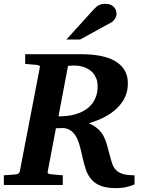

<svg xmlns="http://www.w3.org/2000/svg" viewBox="-33 -949 736 985"><path d="M657.2 -2.9Q634.3 6.8 612.3 11.5Q590.3 16.1 563 16.1Q516.6 16.1 486.8 5.4Q457 -5.4 438 -26.1Q418.9 -46.9 408.2 -77.1Q397.5 -107.4 389.2 -147Q385.7 -161.6 382.1 -178Q378.4 -194.3 373.3 -210.4Q368.2 -226.6 361.1 -241.2Q354 -255.9 343.5 -267.3Q333 -278.8 319.1 -285.4Q305.2 -292 286.1 -292Q279.8 -292 271 -291.5Q262.2 -291 253.9 -291L211.9 -69.8Q210.4 -61.5 214.4 -58.8Q218.3 -56.2 228 -55.2Q236.8 -54.2 247.1 -53.2Q255.4 -52.2 266.6 -51.5Q277.8 -50.8 289.1 -49.8V0H-13.2V-49.8Q-2 -50.8 8.5 -51.3Q19 -51.8 27.3 -52.7Q37.1 -53.7 45.9 -54.2Q55.2 -55.2 60.8 -58.1Q66.4 -61 68.8 -70.8L170.9 -601.1Q173.3 -609.4 168.5 -612.3Q163.6 -615.2 153.8 -616.2Q144.5 -616.7 135.3 -617.7Q127 -618.7 116.7 -619.4Q106.4 -620.1 96.2 -621.1V-670.9H384.8Q435.1 -670.9 478.5 -663.1Q522 -655.3 554.2 -637.5Q586.4 -619.6 604.7 -591.1Q623 -562.5 623 -521Q623 -481.4 607.7 -449.5Q592.3 -417.5 565.4 -392.1Q538.6 -366.7 502 -347.9Q465.3 -329.1 422.9 -316.9Q451.7 -303.7 469.2 -287.8Q486.8 -272 497.6 -252.2Q508.3 -232.4 514.9 -208.7Q521.5 -185.1 528.8 -157.2Q535.6 -130.9 542.2 -110.8Q548.8 -90.8 561.8 -77.1Q574.7 -63.5 596.9 -56.6Q619.1 -49.8 657.2 -49.8ZM467.8 -505.9Q467.8 -530.3 460.4 -547.9Q453.1 -565.4 441.7 -577.4Q430.2 -589.4 416 -596.7Q401.9 -604 387.7 -607.7Q373.5 -611.3 361.1 -612.3Q348.6 -613.3 340.8 -612.8L315.9 -610.8L267.1 -352.1H273.9Q278.3 -352.1 282.2 -352.5Q287.1 -352.5 292 -353Q311 -353.5 331.5 -357.4Q352.1 -361.3 371.6 -368.7Q391.1 -376 408.4 -387.7Q425.8 -399.4 439 -416.3Q452.1 -433.1 460 -455.3Q467.8 -477.5 467.8 -505.9ZM564.9 -876.5Q564.9 -871.6 563 -865.5Q561 -859.4 557.4 -853.5Q553.7 -847.7 549.1 -842.5Q544.4 -837.4 538.6 -834.5L377.9 -746.1H307.6L444.8 -897.5Q453.1 -906.7 460.2 -912.8Q467.3 -918.9 474.6 -922.6Q481.9 -926.3 489.7 -927.7Q497.6 -929.2 507.8 -929.2Q523.9 -929.2 534.9 -924.3Q545.9 -919.4 552.5 -911.9Q559.1 -904.3 562 -894.8Q564.9 -885.3 564.9 -876.5Z"/></svg>

Font: Charis SIL Afr
Style: Bold Italic
Weight: 700
Italic angle: -11°
Foundry: SIL International
Version: Version 5.000